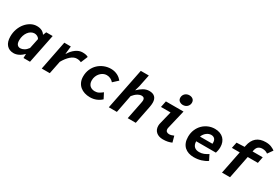

<svg xmlns="http://www.w3.org/2000/svg" viewBox="67 -1784 4107 2833"><g transform="rotate(30 2120.0 -368.0)"><path d="M197 12Q122 12 78.5 -37.5Q35 -87 35 -180Q35 -248 56.5 -307.5Q78 -367 115 -411.5Q152 -456 200 -482Q248 -508 301 -508Q350 -508 385 -490.5Q420 -473 438 -443H442L463 -496H573L473 0H362L364 -68H360Q325 -30 282 -9Q239 12 197 12ZM248 -100Q277 -100 310 -118Q343 -136 372 -176L408 -349Q394 -374 370 -385Q346 -396 325 -396Q295 -396 268 -381Q241 -366 220.5 -339Q200 -312 188 -275.5Q176 -239 176 -197Q176 -146 195.5 -123Q215 -100 248 -100Z M673 0 771 -497 882 -496 868 -364H872Q911 -430 965.5 -469Q1020 -508 1077 -508Q1143 -508 1175 -487L1126 -369Q1093 -386 1050 -386Q1000 -386 949 -341.5Q898 -297 854 -219L810 0Z M1498 12Q1449 12 1406 -1.5Q1363 -15 1330.5 -42Q1298 -69 1279 -110Q1260 -151 1260 -205Q1260 -273 1284.5 -329Q1309 -385 1351 -424.5Q1393 -464 1448 -486Q1503 -508 1563 -508Q1596 -508 1625 -500.5Q1654 -493 1678 -480.5Q1702 -468 1721 -451.5Q1740 -435 1754 -418L1671 -342Q1623 -396 1553 -396Q1524 -396 1496.5 -382.5Q1469 -369 1447 -345Q1425 -321 1412 -288.5Q1399 -256 1399 -218Q1399 -188 1408.5 -165.5Q1418 -143 1434 -128.5Q1450 -114 1472 -107Q1494 -100 1518 -100Q1555 -100 1584.5 -116Q1614 -132 1643 -156L1691 -63Q1654 -28 1605 -8Q1556 12 1498 12Z M1816 0 1956 -701H2093L2051 -495L2028 -414H2032Q2070 -454 2117.5 -481Q2165 -508 2216 -508Q2279 -508 2311.5 -475.5Q2344 -443 2344 -381Q2344 -346 2336 -306L2275 0H2138L2196 -290Q2199 -305 2201 -317.5Q2203 -330 2203 -341Q2203 -391 2152 -391Q2120 -391 2083.5 -369Q2047 -347 2012 -303L1953 0Z M2742 12Q2670 12 2627 -25.5Q2584 -63 2584 -130Q2584 -144 2586.5 -158.5Q2589 -173 2594 -190L2643 -389H2480L2502 -496H2802L2728 -183Q2726 -176 2725 -170Q2724 -164 2724 -157Q2724 -126 2741 -113Q2758 -100 2784 -100Q2802 -100 2820.5 -105Q2839 -110 2862 -120L2890 -17Q2858 -3 2823 4.5Q2788 12 2742 12ZM2744 -575Q2710 -575 2684 -594.5Q2658 -614 2658 -653Q2658 -672 2665.5 -689.5Q2673 -707 2686.5 -720Q2700 -733 2718.5 -740.5Q2737 -748 2758 -748Q2796 -748 2820.5 -728Q2845 -708 2845 -670Q2845 -650 2837 -632.5Q2829 -615 2815.5 -602Q2802 -589 2783.5 -582Q2765 -575 2744 -575Z M3267 12Q3219 12 3178.5 -1.5Q3138 -15 3108.5 -42Q3079 -69 3062.5 -110.5Q3046 -152 3046 -208Q3046 -275 3069.5 -330.5Q3093 -386 3133 -425.5Q3173 -465 3225 -486.5Q3277 -508 3334 -508Q3382 -508 3420 -493.5Q3458 -479 3483.5 -453.5Q3509 -428 3522.5 -392Q3536 -356 3536 -313Q3536 -282 3530 -252Q3524 -222 3519 -210H3183Q3184 -177 3193 -155Q3202 -133 3218 -119Q3234 -105 3254.5 -99Q3275 -93 3299 -93Q3341 -93 3377 -107.5Q3413 -122 3447 -145L3493 -54Q3449 -23 3391.5 -5.5Q3334 12 3267 12ZM3330 -403Q3312 -403 3293 -396.5Q3274 -390 3256 -377Q3238 -364 3222.5 -344Q3207 -324 3197 -298H3409Q3410 -303 3410 -307Q3410 -311 3410 -316Q3410 -359 3388.5 -381Q3367 -403 3330 -403Z M3744 0 3822 -389H3688L3709 -490L3844 -496L3848 -517Q3887 -713 4081 -713Q4137 -713 4176.5 -696.5Q4216 -680 4240 -661L4179 -575Q4159 -590 4137.5 -597Q4116 -604 4087 -604Q4047 -604 4020 -584Q3993 -564 3983 -516L3979 -496H4152L4131 -389H3958L3881 0Z"/></g></svg>

Font: Source Code Pro
Style: Bold Italic
Weight: 700
Italic angle: -11°
Monospace: yes
Designer: Paul D. Hunt, Teo Tuominen
Foundry: Adobe Systems Incorporated
Version: Version 1.050;PS 1.000;hotconv 16.6.51;makeotf.lib2.5.65220